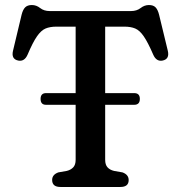

<svg xmlns="http://www.w3.org/2000/svg" viewBox="-20 -744 720 764"><path d="M141.5 -350.5Q141.5 -373.5 163.5 -373.5H281V-638H204.5Q179 -638 161.2 -630.5Q143.5 -623 127 -599.2Q110.5 -575.5 90 -527Q77.5 -498 52.5 -503Q23.5 -509 32 -543L66 -685.5Q71 -705.5 80.2 -714.8Q89.5 -724 107 -724Q124.5 -724 139.8 -712Q155 -700 178 -700H501.5Q524 -700 539.5 -712Q555 -724 572.5 -724Q590 -724 599 -714.8Q608 -705.5 613 -685.5L647.5 -543Q656 -509 627 -503Q602 -498 589.5 -527Q568.5 -575.5 552.2 -599.2Q536 -623 518.2 -630.5Q500.5 -638 475 -638H398.5V-373.5H514Q536.5 -373.5 536.5 -350.5Q536.5 -327 514 -327H398.5V-108Q398.5 -88.5 407.8 -78.2Q417 -68 433.5 -64L467.5 -58Q492 -49 492 -27.5Q492 0 459 0H220.5Q187.5 0 187.5 -28Q187.5 -49 212 -58L246 -64Q262 -68 271.5 -78.2Q281 -88.5 281 -108V-327H163Q141.5 -327 141.5 -350.5Z"/></svg>

Font: Fraunces 9pt SuperSoft
Style: Regular
Weight: 400
Version: Version 1.000;[b76b70a41]